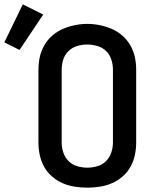

<svg xmlns="http://www.w3.org/2000/svg" viewBox="-102 -856 722 884"><path d="M300 8Q271 8 242 3.5Q213 -1 186.5 -12.5Q160 -24 137.5 -43.5Q115 -63 101 -88.5Q87 -114 81 -142.5Q75 -171 75 -200V-535Q75 -564 81 -592.5Q87 -621 101.5 -646.5Q116 -672 138 -691.5Q160 -711 186.5 -722.5Q213 -734 242 -740Q271 -746 300 -746Q329 -746 358 -740Q387 -734 413.5 -722.5Q440 -711 462 -691.5Q484 -672 498.5 -646.5Q513 -621 519 -592.5Q525 -564 525 -535V-200Q525 -171 519 -142.5Q513 -114 499 -88.5Q485 -63 462.5 -43.5Q440 -24 413.5 -12.5Q387 -1 358 3.5Q329 8 300 8ZM300 -84Q324 -84 347 -91Q370 -98 386.5 -114.5Q403 -131 410.5 -154Q418 -177 418 -200V-535Q418 -559 410.5 -582Q403 -605 386 -621.5Q369 -638 345.5 -644.5Q322 -651 299 -651Q275 -651 252.5 -644Q230 -637 213 -620.5Q196 -604 189 -581Q182 -558 182 -535V-200Q182 -177 189.5 -154Q197 -131 213.5 -114.5Q230 -98 253 -91Q276 -84 300 -84ZM-12 -626 -82 -661 3 -836 97 -789Z"/></svg>

Font: Zed Mono Semibold Extended
Style: Regular
Weight: 600
Width: 7
Monospace: yes
Designer: Belleve Invis
Foundry: Belleve Invis
Version: Version 1.0.0; ttfautohint (v1.8.4)